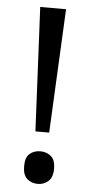

<svg xmlns="http://www.w3.org/2000/svg" viewBox="-53 -746 375 792"><g transform="rotate(5 134.5 -350.0)"><path d="M163 -201H106L81 -714H188ZM72 -54Q72 -91 90 -106Q108 -121 134 -121Q159 -121 177.5 -106Q196 -91 196 -54Q196 -18 177.5 -2Q159 14 134 14Q108 14 90 -2Q72 -18 72 -54Z"/></g></svg>

Font: Noto Sans Kharoshthi
Style: Regular
Weight: 400
Designer: Monotype Design Team
Foundry: Monotype Imaging Inc.
Version: Version 2.004; ttfautohint (v1.8.4.7-5d5b)